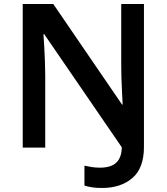

<svg xmlns="http://www.w3.org/2000/svg" viewBox="-20 -734 829 955"><path d="M487 201Q458 201 436.5 197.5Q415 194 400 189V90Q417 94 436.5 97Q456 100 478 100Q510 100 534 90.5Q558 81 571.5 58.5Q585 36 586 -1L200 -564H196Q198 -540 200 -503.5Q202 -467 203.5 -429Q205 -391 205 -359V0H93V-714H245L587 -214H590Q589 -240 587 -274.5Q585 -309 584 -346Q583 -383 583 -413V-714H696V-3Q696 102 638.5 151.5Q581 201 487 201Z"/></svg>

Font: Noto Sans Sundanese SemiBold
Style: Regular
Weight: 600
Version: Version 2.003